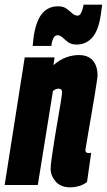

<svg xmlns="http://www.w3.org/2000/svg" viewBox="-40 -793 458 823"><path d="M66 -547H194L189 -514Q219 -539 246 -548Q273 -557 298 -557Q337 -557 357.5 -534Q378 -511 378 -469Q378 -462 374 -437Q370 -412 364.5 -376.5Q359 -341 352 -303Q345 -265 339.5 -230.5Q334 -196 330 -174Q326 -152 326 -149Q326 -137 340 -137Q342 -137 345 -137Q348 -137 351 -139L333 -13Q320 -2 300 4Q280 10 261 10Q220 10 198.5 -15Q177 -40 177 -69Q177 -84 182 -119Q187 -154 194 -198Q201 -242 208.5 -284.5Q216 -327 221 -358Q226 -389 226 -397Q226 -413 211 -413Q199 -413 187 -403L122 0H-20ZM100 -596Q101 -608 102.5 -619.5Q104 -631 105 -641Q116 -707 142 -736.5Q168 -766 209 -766Q231 -766 245 -756Q259 -746 269.5 -736Q280 -726 293 -726Q303 -726 309 -740.5Q315 -755 317 -766Q317 -766 317.5 -769Q318 -772 318 -773H398Q395 -748 392 -729Q382 -662 355.5 -632Q329 -602 288 -602Q266 -602 252.5 -612Q239 -622 228.5 -632Q218 -642 206 -642Q195 -642 188.5 -628.5Q182 -615 181 -602Q181 -602 180.5 -599.5Q180 -597 180 -596Z"/></svg>

Font: Georama ExtraCondensed ExtraBold
Style: Italic
Weight: 800
Width: 2
Italic angle: -9°
Designer: Jean-Baptiste Levee
Foundry: Production Type
Version: Version 1.000